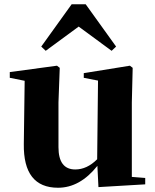

<svg xmlns="http://www.w3.org/2000/svg" viewBox="-20 -866 731 903"><path d="M195 -627 174 -647 317 -846H383L526 -647L505 -627L350 -741ZM663 -29V1L443 14L438 -86Q356 17 253 17Q89 17 92 -189L96 -486L26 -500V-527L248 -557L261 -547L255 -384V-174Q255 -69 334 -69Q389 -69 437 -117L441 -487L374 -500V-522L591 -557L604 -547L600 -384V-34Z"/></svg>

Font: Source Han Serif CN Heavy
Style: Regular
Weight: 900
Designer: Ryoko NISHIZUKA  (kana & ideographs); Frank Grießhammer (Latin, Greek & Cyrillic); Wenlong ZHANG  (bopomofo); Sandoll Co
Foundry: Adobe Systems Incorporated
Version: Version 1.000;PS 1;hotconv 16.6.53;makeotf.lib2.5.65590